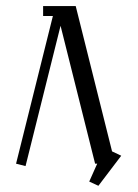

<svg xmlns="http://www.w3.org/2000/svg" viewBox="-20 -532 450 624"><path d="M32.2 0 151.9 -480H120.1V-512.2H226.1L344.2 -40L374 -25.9L299.8 71.8L270 58.1L295.9 0H289.1L176.8 -448.2L63 7.8Z"/></svg>

Font: Gawaa
Style: Regular
Weight: 400
Designer: T. Christopher White
Version: Version 1.0